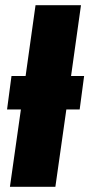

<svg xmlns="http://www.w3.org/2000/svg" viewBox="-20 -715 342 735"><path d="M302 -424 285 -296H234L192 0H18L60 -296H7L24 -424H78L116 -695H290L252 -424Z"/></svg>

Font: Fira Sans Extra Condensed ExtraBold
Style: Italic
Weight: 800
Width: 3
Italic angle: -8°
Designer: Carrois Corporate & Edenspiekermann AG
Foundry: Carrois Corporate GbR & Edenspiekermann AG
Version: Version 4.203